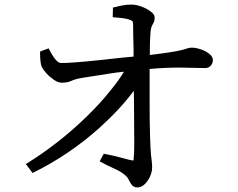

<svg xmlns="http://www.w3.org/2000/svg" viewBox="-20 -795 1040 838"><path d="M563 -98Q566 -121 566 -167.5Q566 -214 565.5 -251Q565 -288 565 -340Q564 -370 564 -399Q507 -321 413 -236Q347 -177 273.5 -127.5Q200 -78 122 -40L93 -79Q237 -168 358 -286Q419 -345 467 -406Q499 -445 521 -482Q490 -479 459 -474L338 -455Q308 -450 291.5 -442Q275 -434 249 -434Q234 -434 215.5 -446.5Q197 -459 182.5 -475Q168 -491 162 -504Q155 -521 155 -562V-570L192 -584L197 -575Q212 -546 226 -531Q236 -520 248 -520H249H250Q293 -520 409 -532Q534 -546 563 -548V-579Q561 -647 561 -691L559 -702Q548 -711 515 -716Q499 -718 472 -720L473 -762Q493 -767 512 -771Q531 -775 552.5 -775Q574 -775 597 -766.5Q620 -758 636 -746Q655 -733 655 -719Q655 -705 651 -697.5Q647 -690 643 -682Q639 -674 637 -656Q634 -608 634 -584.5Q634 -561 634 -555Q677 -560 716 -566Q771 -574 798 -584Q807 -587 818.5 -587Q830 -587 845.5 -583Q861 -579 875 -572Q889 -565 899 -555Q909 -545 909 -532Q909 -519 900 -508.5Q891 -498 876 -498Q852 -498 821.5 -499Q791 -500 763 -500Q697 -500 633 -494V-342Q633 -257 635 -198Q637 -139 639 -120Q641 -101 642.5 -89Q644 -77 644 -65Q644 -45 635 -25Q626 -5 611.5 9Q597 23 579.5 23Q562 23 553 9Q546 -1 541.5 -11Q537 -21 530 -27Q511 -45 480 -58.5Q449 -72 415 -91L433 -124Q471 -117 504 -108Q552 -95 556.5 -95Q561 -95 563 -95Q563 -96 563 -97Z"/></svg>

Font: Early Summer Mincho Screen
Style: Regular
Weight: 400
Designer: GuiWonder
Version: Version 1.002